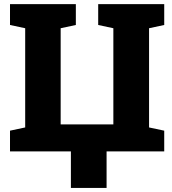

<svg xmlns="http://www.w3.org/2000/svg" viewBox="-20 -731 831 927"><path d="M322.3 176.3V0H28.3V-100.1L101.6 -115.7V-594.7L28.3 -610.4V-710.9H272.9H346.2V-610.4L272.9 -594.7V-130.4H527.3V-594.7L454.1 -610.4V-710.9H772.9V-610.4L699.7 -594.7V-115.7L772.9 -100.1V0H494.6V176.3Z"/></svg>

Font: Roboto Slab LO Black
Style: Regular
Weight: 900
Designer: Google
Version: Version 2.000